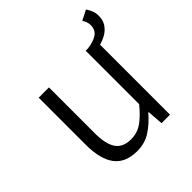

<svg xmlns="http://www.w3.org/2000/svg" viewBox="-171 -745 885 885"><g transform="rotate(-45 271.0 -302.5)"><path d="M226.6 12.2Q150.4 12.2 114.7 -35.4Q79.1 -83 79.1 -175.8V-483.4H146V-184.6Q146 -113.3 169.4 -79.8Q192.9 -46.4 244.6 -46.4Q284.2 -46.4 315.9 -67.6Q347.7 -88.9 385.3 -134.8V-483.4H400.4Q437.5 -487.8 461.4 -502.9Q485.4 -518.1 485.4 -550.8Q485.4 -561.5 481.7 -571.8Q478 -582 471.7 -591.8L520.5 -616.7Q530.3 -603 536.1 -587.9Q542 -572.8 542 -555.7Q542 -525.4 528.3 -505.4Q514.6 -485.4 493.9 -473.6Q473.1 -461.9 451.7 -456.1V0H396.5L390.6 -77.6H387.7Q353.5 -37.6 314.9 -12.7Q276.4 12.2 226.6 12.2Z"/></g></svg>

Font: Varta Light Light
Style: Regular
Weight: 300
Version: Version 1.004